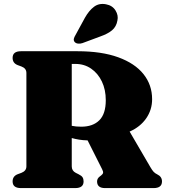

<svg xmlns="http://www.w3.org/2000/svg" viewBox="-20 -962 872 982"><path d="M758 -454.5Q758 -400.5 727.8 -356.8Q697.5 -313 643 -289L749.5 -106.5Q758.5 -91 765.8 -83.2Q773 -75.5 784.5 -70Q808.5 -58.5 808.5 -34Q808.5 0 765.5 0H517.5Q476.5 0 476.5 -34Q476.5 -49.5 491 -60L497 -64.5Q506 -71.5 507.2 -78Q508.5 -84.5 502 -97L428 -244Q404.5 -244.5 384.5 -247.8Q364.5 -251 347 -256V-111Q347 -88.5 367.5 -78L381.5 -71Q397 -63.5 402.2 -55.2Q407.5 -47 407.5 -34Q407.5 0 364.5 0H87.5Q44.5 0 44.5 -34Q44.5 -61 70.5 -71L89.5 -78Q115 -88 115 -111V-589Q115 -612.5 89.5 -622L70.5 -629Q44.5 -639 44.5 -666Q44.5 -700 87.5 -700H376Q499.5 -700 584.8 -669Q670 -638 714 -582.8Q758 -527.5 758 -454.5ZM347 -635V-318.5Q368 -314 395.5 -314Q455 -314 488 -346.8Q521 -379.5 521 -449.5Q521 -503.5 501 -545.2Q481 -587 446 -611Q411 -635 366.5 -635ZM414.5 -871.5Q435 -908 461 -927.5Q487 -947 522.5 -940Q555 -934 570.8 -908.5Q586.5 -883 580.5 -857Q575 -825.5 553.2 -807.2Q531.5 -789 493 -775.5L401.5 -741.5Q391 -738 379.8 -739Q368.5 -740 362 -747Q355.5 -755 357.8 -764Q360 -773 366 -782.5Z"/></svg>

Font: Fraunces 9pt S000 Black
Style: Regular
Weight: 900
Version: Version 1.000; ttfautohint (v1.8.3)